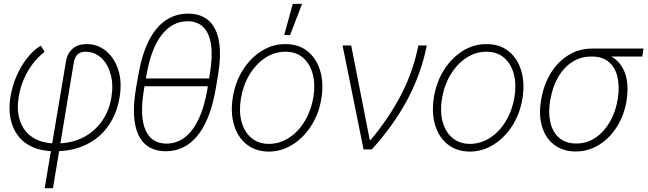

<svg xmlns="http://www.w3.org/2000/svg" viewBox="-20 -785 3406 1009"><path d="M214.8 204.1 326.2 -459.5Q333.5 -505.4 362.1 -529.5Q390.6 -553.7 436 -553.2Q492.2 -553.7 536.4 -517.8Q580.6 -481.9 601.3 -418.7Q622.1 -355.5 608.4 -272.9Q598.1 -210.4 571 -158.9Q543.9 -107.4 501 -69.6Q458 -31.7 399.9 -11Q341.8 9.8 269 9.8Q201.7 9.8 153.1 -11.5Q104.5 -32.7 75 -71.3Q45.4 -109.9 35.2 -161.9Q24.9 -213.9 34.7 -274.9Q43.9 -332.5 66.9 -385.3Q89.8 -438 122.6 -479.7Q155.3 -521.5 194.3 -545.4L214.4 -512.2Q181.6 -487.8 153.8 -451.9Q126 -416 106.4 -371.6Q86.9 -327.1 78.6 -277.8Q66.4 -205.6 85.2 -149.9Q104 -94.2 152.1 -62.7Q200.2 -31.2 275.9 -31.2Q356 -31.2 416.7 -62.5Q477.5 -93.8 515.9 -148.7Q554.2 -203.6 565.4 -273.4Q576.7 -342.3 561 -396.5Q545.4 -450.7 510.7 -481.9Q476.1 -513.2 429.2 -513.2Q401.9 -513.2 387 -498.3Q372.1 -483.4 367.7 -455.6L258.3 204.1Z M1098.1 -372.6 1091.3 -331.5H722.2L729 -372.6ZM1124.5 -383.3 1114.3 -321.3Q1095.2 -210.4 1058.8 -137Q1022.5 -63.5 970 -26.9Q917.5 9.8 851.1 9.8Q784.2 9.8 742.9 -27.1Q701.7 -64 689 -137.7Q676.3 -211.4 694.8 -321.3L705.6 -383.3Q724.1 -494.6 760.5 -567.9Q796.9 -641.1 849.4 -677.2Q901.9 -713.4 968.3 -713.4Q1035.6 -713.4 1076.9 -676.8Q1118.2 -640.1 1130.9 -567.1Q1143.6 -494.1 1124.5 -383.3ZM1069.8 -315.9 1081.5 -388.7Q1098.1 -483.9 1089.4 -547.1Q1080.6 -610.4 1049.3 -641.8Q1018.1 -673.3 965.3 -673.3Q885.3 -672.9 829.3 -601.1Q773.4 -529.3 749.5 -388.7L736.8 -315.9Q712.9 -173.8 744.4 -102.1Q775.9 -30.3 854.5 -30.3Q908.7 -30.3 951.2 -63Q993.7 -95.7 1023.9 -159.4Q1054.2 -223.1 1069.8 -315.9Z M1392.6 11.7Q1324.2 11.2 1277.1 -25.6Q1230 -62.5 1210.2 -127.2Q1190.4 -191.9 1203.6 -274.9Q1217.3 -356 1257.3 -418.7Q1297.4 -481.4 1355.5 -517.6Q1413.6 -553.7 1479.5 -553.2Q1548.3 -553.7 1595.2 -516.6Q1642.1 -479.5 1662.1 -414.8Q1682.1 -350.1 1668.9 -267.1Q1655.8 -186.5 1615.2 -123.5Q1574.7 -60.5 1516.8 -24.7Q1459 11.2 1392.6 11.7ZM1392.6 -28.8Q1451.2 -29.3 1500.2 -61.8Q1549.3 -94.2 1582.5 -150.1Q1615.7 -206.1 1627 -274.9Q1637.7 -341.3 1623.5 -395.5Q1609.4 -449.7 1572.8 -481.4Q1536.1 -513.2 1479.5 -513.2Q1421.9 -513.2 1372.8 -480.2Q1323.7 -447.3 1290.5 -391.6Q1257.3 -335.9 1246.1 -267.1Q1234.9 -200.7 1249 -146.7Q1263.2 -92.8 1300 -61Q1336.9 -29.3 1392.6 -28.8ZM1473.6 -600.6 1518.6 -764.6H1567.4L1504.4 -600.6Z M1890.6 0 1780.3 -545.9H1825.7L1923.3 -48.8H1926.8Q1979.5 -110.8 2020.5 -172.9Q2061.5 -234.9 2092.8 -296.6Q2124 -358.4 2145 -420.7Q2166 -482.9 2178.7 -545.9H2222.7Q2194.3 -400.9 2122.8 -265.1Q2051.3 -129.4 1934.1 0Z M2449.2 11.7Q2380.9 11.2 2333.7 -25.6Q2286.6 -62.5 2266.8 -127.2Q2247.1 -191.9 2260.3 -274.9Q2273.9 -356 2314 -418.7Q2354 -481.4 2412.1 -517.6Q2470.2 -553.7 2536.1 -553.2Q2605 -553.7 2651.9 -516.6Q2698.7 -479.5 2718.8 -414.8Q2738.8 -350.1 2725.6 -267.1Q2712.4 -186.5 2671.9 -123.5Q2631.3 -60.5 2573.5 -24.7Q2515.6 11.2 2449.2 11.7ZM2449.2 -28.8Q2507.8 -29.3 2556.9 -61.8Q2606 -94.2 2639.2 -150.1Q2672.4 -206.1 2683.6 -274.9Q2694.3 -341.3 2680.2 -395.5Q2666 -449.7 2629.4 -481.4Q2592.8 -513.2 2536.1 -513.2Q2478.5 -513.2 2429.4 -480.2Q2380.4 -447.3 2347.2 -391.6Q2314 -335.9 2302.7 -267.1Q2291.5 -200.7 2305.7 -146.7Q2319.8 -92.8 2356.7 -61Q2393.6 -29.3 2449.2 -28.8Z M2823.7 -258.8 2825.2 -267.6Q2838.9 -343.8 2875.7 -402.8Q2912.6 -461.9 2968.3 -495.8Q3023.9 -529.8 3093.3 -529.8Q3105.5 -527.3 3115.2 -522.5Q3125 -517.6 3136.2 -511.5Q3147.5 -505.4 3164.6 -499.5Q3210 -484.4 3237.1 -450.4Q3264.2 -416.5 3273.2 -368.7Q3282.2 -320.8 3273.4 -262.2L3272.5 -255.4Q3260.3 -179.7 3222.4 -119.4Q3184.6 -59.1 3128.7 -24.2Q3072.8 10.7 3005.4 11.2Q2938 10.7 2892.3 -24.2Q2846.7 -59.1 2828.4 -120.1Q2810.1 -181.2 2823.7 -258.8ZM2873 -264.2 2871.1 -258.3Q2860.4 -191.9 2872.6 -140.6Q2884.8 -89.4 2919.2 -60.1Q2953.6 -30.8 3008.3 -30.8Q3064 -30.8 3108.9 -61Q3153.8 -91.3 3184.3 -143.3Q3214.8 -195.3 3225.6 -261.2L3227.1 -268.1Q3236.3 -331.5 3224.6 -381.3Q3212.9 -431.2 3179.2 -459.7Q3145.5 -488.3 3088.4 -487.8Q3031.7 -488.3 2986.8 -459Q2941.9 -429.7 2912.8 -379.2Q2883.8 -328.6 2873 -264.2ZM3361.8 -529.8 3355.5 -487.8H3086.4L3093.3 -529.8Z"/></svg>

Font: Inter Tight ExtraLight
Style: Italic
Weight: 250
Italic angle: -9.39999°
Designer: Rasmus Andersson
Foundry: rsms
Version: Version 3.004